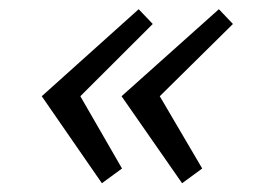

<svg xmlns="http://www.w3.org/2000/svg" viewBox="-20 -462 571 423"><path d="M381.2 -58.3 247.8 -250 462.2 -441.7 493.2 -409.2 332 -250 425.5 -90.8ZM204.5 -58.3 72 -250 285.5 -441.7 316.5 -409.2 157 -250 248.8 -90.8Z"/></svg>

Font: Epunda Slab Light
Style: Italic
Weight: 300
Italic angle: -12°
Designer: Simon Atzbach
Foundry: typofactur
Version: Version 1.102